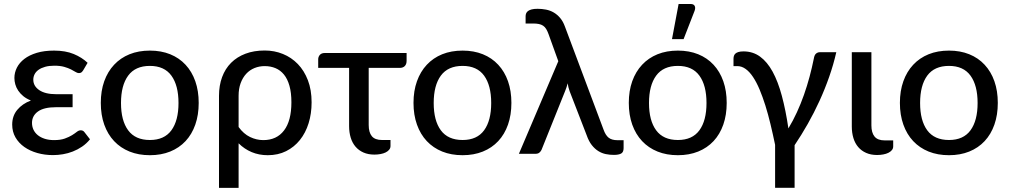

<svg xmlns="http://www.w3.org/2000/svg" viewBox="-20 -769 5049 960"><path d="M430 -72.5Q412.5 -51 390.5 -36Q368.5 -21 344.2 -11.5Q320 -2 294.8 2.2Q269.5 6.5 245 6.5Q203.5 6.5 166.5 -4Q129.5 -14.5 101.5 -34.2Q73.5 -54 57.2 -82.2Q41 -110.5 41 -146Q41 -189.5 66.5 -220Q92 -250.5 134.5 -266.5Q112 -275.5 96.5 -288.2Q81 -301 71 -316Q61 -331 56.5 -347.2Q52 -363.5 52 -379Q52 -406 64.5 -430.8Q77 -455.5 101.8 -474.5Q126.5 -493.5 163.8 -504.8Q201 -516 250.5 -516Q307.5 -516 348.5 -499Q389.5 -482 418 -455L396 -417.5Q390.5 -409 385.8 -406.2Q381 -403.5 374 -403.5Q367 -403.5 357.8 -409.2Q348.5 -415 334.8 -422Q321 -429 300.8 -434.8Q280.5 -440.5 252 -440.5Q225.5 -440.5 205.8 -435Q186 -429.5 172.8 -420Q159.5 -410.5 153 -397.8Q146.5 -385 146.5 -370.5Q146.5 -338.5 176.5 -318.2Q206.5 -298 261 -298H343V-233H261Q199.5 -233 169.8 -211.5Q140 -190 140 -154.5Q140 -136 147.5 -120.2Q155 -104.5 169.2 -93Q183.5 -81.5 204 -75Q224.5 -68.5 250.5 -68.5Q282.5 -68.5 304 -76.2Q325.5 -84 340 -93Q354.5 -102 364.2 -109.8Q374 -117.5 383.5 -117.5Q395.5 -117.5 402 -108.5Z M729.5 -516Q785.5 -516 830.8 -497.8Q876 -479.5 907.8 -445.2Q939.5 -411 956.5 -362.8Q973.5 -314.5 973.5 -254.5Q973.5 -194.5 956.5 -146Q939.5 -97.5 907.8 -63.5Q876 -29.5 830.8 -11.2Q785.5 7 729.5 7Q673 7 627.8 -11.2Q582.5 -29.5 550.5 -63.5Q518.5 -97.5 501.2 -146Q484 -194.5 484 -254.5Q484 -314.5 501.2 -362.8Q518.5 -411 550.5 -445.2Q582.5 -479.5 627.8 -497.8Q673 -516 729.5 -516ZM729.5 -69Q801.5 -69 837 -117.5Q872.5 -166 872.5 -254Q872.5 -342 837 -390.8Q801.5 -439.5 729.5 -439.5Q656.5 -439.5 620.8 -390.8Q585 -342 585 -254Q585 -166 620.8 -117.5Q656.5 -69 729.5 -69Z M1173 -134Q1198 -99.5 1230.2 -84Q1262.5 -68.5 1296.5 -68.5Q1363.5 -68.5 1400.2 -116.8Q1437 -165 1437 -257.5Q1437 -306 1427.2 -340.2Q1417.5 -374.5 1399.8 -396.2Q1382 -418 1357.5 -428.2Q1333 -438.5 1303.5 -438.5Q1276.5 -438.5 1252.5 -428.8Q1228.5 -419 1211 -400Q1193.5 -381 1183.2 -353.2Q1173 -325.5 1173 -290ZM1075 -290Q1075 -341.5 1090.5 -383.5Q1106 -425.5 1135.5 -455Q1165 -484.5 1207.5 -500.5Q1250 -516.5 1303.5 -516.5Q1352 -516.5 1394.5 -499.2Q1437 -482 1469 -449Q1501 -416 1519.5 -367.8Q1538 -319.5 1538 -257.5Q1538 -201 1523 -152.8Q1508 -104.5 1479.5 -69Q1451 -33.5 1410.5 -13.2Q1370 7 1319 7Q1275 7 1238.2 -8.5Q1201.5 -24 1173 -52.5V170.5H1075Z M2013 -465Q2013 -448 2004 -438.8Q1995 -429.5 1978.5 -429.5H1823.5V-144Q1823.5 -107 1839.2 -88Q1855 -69 1890 -69H1932.5V-39Q1932.5 -28.5 1926 -20.5Q1919.5 -12.5 1908.5 -7Q1897.5 -1.5 1882.8 1.2Q1868 4 1852 4Q1821 4 1797.2 -6.5Q1773.5 -17 1757.5 -35.8Q1741.5 -54.5 1733.5 -80.8Q1725.5 -107 1725.5 -138.5V-429.5H1571V-472.5Q1571 -485 1579.2 -494.5Q1587.5 -504 1604 -504H2013Z M2293 -516Q2349 -516 2394.2 -497.8Q2439.5 -479.5 2471.2 -445.2Q2503 -411 2520 -362.8Q2537 -314.5 2537 -254.5Q2537 -194.5 2520 -146Q2503 -97.5 2471.2 -63.5Q2439.5 -29.5 2394.2 -11.2Q2349 7 2293 7Q2236.5 7 2191.2 -11.2Q2146 -29.5 2114 -63.5Q2082 -97.5 2064.8 -146Q2047.5 -194.5 2047.5 -254.5Q2047.5 -314.5 2064.8 -362.8Q2082 -411 2114 -445.2Q2146 -479.5 2191.2 -497.8Q2236.5 -516 2293 -516ZM2293 -69Q2365 -69 2400.5 -117.5Q2436 -166 2436 -254Q2436 -342 2400.5 -390.8Q2365 -439.5 2293 -439.5Q2220 -439.5 2184.2 -390.8Q2148.5 -342 2148.5 -254Q2148.5 -166 2184.2 -117.5Q2220 -69 2293 -69Z M3098 -68V-28.5Q3098 -8 3085.5 -1.2Q3073 5.5 3049.5 5.5Q3029 5.5 3009.2 1.5Q2989.5 -2.5 2971.8 -13.5Q2954 -24.5 2939 -43.5Q2924 -62.5 2913.5 -92.5L2828.5 -312Q2824.5 -323.5 2822 -333.2Q2819.5 -343 2818.5 -352.5Q2816 -343 2812.8 -333.2Q2809.5 -323.5 2805.5 -313.5L2687.5 -19.5Q2684 -12 2677 -6Q2670 0 2657.5 0H2574.5L2771.5 -463L2722.5 -599Q2717 -614 2710.8 -624.2Q2704.5 -634.5 2695.5 -640.5Q2686.5 -646.5 2674.2 -649Q2662 -651.5 2644.5 -651.5H2608V-688Q2608 -695.5 2610.8 -702.2Q2613.5 -709 2620.2 -714Q2627 -719 2638.5 -722Q2650 -725 2668 -725Q2689.5 -725 2710 -721Q2730.5 -717 2748.2 -706.8Q2766 -696.5 2780.5 -679.5Q2795 -662.5 2804.5 -636.5L2997.5 -121.5Q3007.5 -93 3023.2 -80.5Q3039 -68 3067.5 -68Z M3369.5 -516Q3425.5 -516 3470.8 -497.8Q3516 -479.5 3547.8 -445.2Q3579.5 -411 3596.5 -362.8Q3613.5 -314.5 3613.5 -254.5Q3613.5 -194.5 3596.5 -146Q3579.5 -97.5 3547.8 -63.5Q3516 -29.5 3470.8 -11.2Q3425.5 7 3369.5 7Q3313 7 3267.8 -11.2Q3222.5 -29.5 3190.5 -63.5Q3158.5 -97.5 3141.2 -146Q3124 -194.5 3124 -254.5Q3124 -314.5 3141.2 -362.8Q3158.5 -411 3190.5 -445.2Q3222.5 -479.5 3267.8 -497.8Q3313 -516 3369.5 -516ZM3369.5 -69Q3441.5 -69 3477 -117.5Q3512.5 -166 3512.5 -254Q3512.5 -342 3477 -390.8Q3441.5 -439.5 3369.5 -439.5Q3296.5 -439.5 3260.8 -390.8Q3225 -342 3225 -254Q3225 -166 3260.8 -117.5Q3296.5 -69 3369.5 -69ZM3340 -573.5 3373 -749H3433.5Q3448 -749 3453.2 -739.8Q3458.5 -730.5 3453 -715L3398 -573.5Z M4161.5 -508Q4147.5 -446.5 4126 -385Q4104.5 -323.5 4077.5 -264.5Q4050.5 -205.5 4018.8 -149.5Q3987 -93.5 3953 -43V170H3855.5V-45Q3844.5 -98 3832.5 -148Q3820.5 -198 3806.8 -241.8Q3793 -285.5 3777.8 -321.8Q3762.5 -358 3745.2 -384Q3728 -410 3708.2 -424.2Q3688.5 -438.5 3666.5 -438.5H3647.5V-475Q3647.5 -482.5 3649.5 -489.2Q3651.5 -496 3657 -501Q3662.5 -506 3672.2 -509Q3682 -512 3697.5 -512Q3744.5 -512 3780.2 -486Q3816 -460 3843 -410.8Q3870 -361.5 3889.2 -290Q3908.5 -218.5 3922 -127Q3945 -165 3964.5 -207.5Q3984 -250 3999.8 -294.8Q4015.5 -339.5 4027.8 -385.2Q4040 -431 4049 -475.5Q4052 -494.5 4060.5 -501.2Q4069 -508 4079 -508Z M4239 -508H4337V-142Q4337 -105.5 4352.8 -86.2Q4368.5 -67 4403.5 -67H4446V-37Q4446 -26.5 4439.5 -18.5Q4433 -10.5 4422 -5Q4411 0.5 4396.2 3.2Q4381.5 6 4365.5 6Q4334.5 6 4310.8 -4.5Q4287 -15 4271 -33.8Q4255 -52.5 4247 -78.8Q4239 -105 4239 -136.5Z M4725 -516Q4781 -516 4826.2 -497.8Q4871.5 -479.5 4903.2 -445.2Q4935 -411 4952 -362.8Q4969 -314.5 4969 -254.5Q4969 -194.5 4952 -146Q4935 -97.5 4903.2 -63.5Q4871.5 -29.5 4826.2 -11.2Q4781 7 4725 7Q4668.5 7 4623.2 -11.2Q4578 -29.5 4546 -63.5Q4514 -97.5 4496.8 -146Q4479.5 -194.5 4479.5 -254.5Q4479.5 -314.5 4496.8 -362.8Q4514 -411 4546 -445.2Q4578 -479.5 4623.2 -497.8Q4668.5 -516 4725 -516ZM4725 -69Q4797 -69 4832.5 -117.5Q4868 -166 4868 -254Q4868 -342 4832.5 -390.8Q4797 -439.5 4725 -439.5Q4652 -439.5 4616.2 -390.8Q4580.5 -342 4580.5 -254Q4580.5 -166 4616.2 -117.5Q4652 -69 4725 -69Z"/></svg>

Font: Lato 2
Style: Regular
Weight: 500
Designer: Lukasz Dziedzic with Adam Twardoch and Botio Nikoltchev
Foundry: tyPoland Lukasz Dziedzic
Version: Version 2.015; 2015-08-06; http://www.latofonts.com/